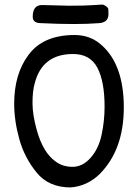

<svg xmlns="http://www.w3.org/2000/svg" viewBox="-20 -818 596 839"><path d="M164 -796 281 -793Q351 -793 385.5 -795.5Q420 -798 426.5 -798Q433 -798 443 -791Q453 -784 453.5 -777Q454 -770 454 -756Q454 -721 415 -717Q366 -713 301 -713Q236 -713 156 -717Q123 -718 123 -745Q123 -796 164 -796ZM306 -665Q376 -665 425 -620Q521 -534 521 -348.5Q521 -163 415 -57Q360 -4 288 1Q193 1 140 -64Q87 -129 64.5 -209.5Q42 -290 42 -365Q42 -493 103 -576Q167 -665 306 -665ZM299 -582Q165 -582 132 -455Q122 -421 122 -368Q122 -315 142 -245Q169 -151 222 -113Q253 -89 297 -89Q341 -89 376 -128.5Q411 -168 424 -229Q437 -290 437 -352Q437 -462 405.5 -522Q374 -582 299 -582Z"/></svg>

Font: Patrick Hand SC
Style: Regular
Weight: 400
Designer: Patrick Wagesreiter
Foundry: Patrick Wagesreiter
Version: Version 1.003;PS 001.003;hotconv 1.0.70;makeotf.lib2.5.58329